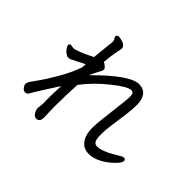

<svg xmlns="http://www.w3.org/2000/svg" viewBox="-169 -1020 1339 1339"><g transform="rotate(45 500.0 -350.5)"><path d="M315.9 56.2Q296.9 55.2 284.4 34.2Q272 13.2 272 -6.8Q276.9 -38.1 276.9 -56.2Q275.9 -67.9 275.9 -88.9Q275.9 -145 279.8 -228Q271 -213.9 229.5 -149.9Q188 -85.9 173.8 -60.5Q159.7 -35.2 153.3 -27.1Q147 -19 131.8 -19Q116.7 -19 104.7 -34.4Q92.8 -49.8 92.8 -63Q92.8 -76.2 102.8 -91.6Q112.8 -106.9 141.8 -147Q170.9 -187 217.3 -266.6Q263.7 -346.2 291 -423.8L293 -457Q206.5 -412.1 195.6 -407.5Q184.6 -402.8 173.8 -402.8Q161.6 -402.8 146.2 -414.3Q130.9 -425.8 120.8 -440.9Q110.8 -456.1 110.8 -465.8Q110.8 -479 127.9 -479L151.9 -475.1Q183.6 -475.1 298.8 -533.2Q312 -670.9 315.9 -698.2Q315.9 -715.8 308.3 -724.9Q300.8 -733.9 300.8 -742.2Q305.7 -756.8 320.8 -756.8Q330.6 -756.8 346.7 -752.9Q393.6 -741.2 393.6 -712.9Q393.6 -701.2 386.2 -670.2Q378.9 -639.2 370.6 -557.1Q377.9 -556.2 393.8 -543Q409.7 -529.8 409.7 -519.8Q409.7 -509.8 390.6 -476.1Q368.7 -434.1 358.9 -410.2V-408.2Q359.9 -408.2 362.8 -418.9Q565.9 -622.1 653.8 -622.1Q701.7 -622.1 724.1 -591.1Q746.6 -560.1 746.6 -511.2Q745.6 -454.1 737.8 -397.5Q730 -340.8 721.9 -286.4Q713.9 -231.9 713.9 -187Q713.9 -142.1 723.4 -124.5Q732.9 -106.9 753.9 -106.9Q803.7 -106.9 881.8 -154.8Q930.7 -185.1 940.9 -185.1Q959 -185.1 959 -168.9Q959 -140.1 889.6 -85Q815.9 -28.8 751 -28.8Q710.9 -28.8 685.5 -49.8Q638.7 -89.8 638.7 -176.8Q640.6 -244.1 656.2 -360.6Q671.9 -477.1 671.9 -519Q671.9 -554.2 646 -554.2Q610.8 -554.2 515.4 -478Q419.9 -401.9 354 -314Q347.7 -198.2 347.7 -102.1Q347.7 -58.1 350.6 11.2Q350.6 56.2 315.9 56.2Z"/></g></svg>

Font: LXGW WenKai GB Screen
Style: Regular
Weight: 400
Designer: LXGW / Fontworks Inc.
Foundry: LXGW / Fontworks Inc.
Version: Version 1.321;February 19, 2024;FontCreator 14.0.0.2901 64-b